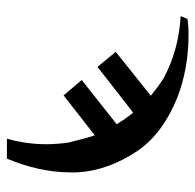

<svg xmlns="http://www.w3.org/2000/svg" viewBox="-25 -560 569 559"><g transform="rotate(90 259.5 -280.5)"><path d="M35.2 -542 54.2 -543.9Q62 -544.9 82 -544.9Q179.2 -544.9 264.2 -512.2Q368.2 -470.2 418.9 -397Q477.1 -310.1 481.9 -220.2Q481.9 -220.2 481.9 -201.2Q481.9 -112.3 441.9 -16.1H383.8Q399.9 -73.2 399.9 -129.9Q399.9 -160.6 395 -195.8Q382.8 -245.6 374 -272Q357.9 -259.8 257.8 -181.2L212.9 -233.9L341.8 -335.9Q340.8 -337.9 337.9 -342Q335 -346.2 333 -349.1Q331.1 -352.1 330.1 -354Q313 -377.9 308.1 -383.8Q289.1 -368.7 241.9 -332.3Q194.8 -295.9 174.8 -279.8L130.9 -333L258.8 -435.1Q226.6 -460.9 208 -472.2Q127 -516.1 26.9 -522Z"/></g></svg>

Font: Linux Libertine
Style: Bold
Weight: 700
Designer: Philipp H. Poll
Foundry: Philipp H. Poll
Version: Version 5.0.3